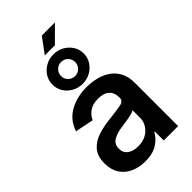

<svg xmlns="http://www.w3.org/2000/svg" viewBox="-288 -1049 1149 1149"><g transform="rotate(-45 287.0 -474.5)"><path d="M219.7 11.2Q168 11.2 126.5 -7.6Q85 -26.4 61 -63Q37.1 -99.6 37.1 -153.3Q37.1 -214.8 67.1 -248.8Q97.2 -282.7 144.8 -298.1Q192.4 -313.5 245.1 -318.8Q316.4 -326.7 348.1 -333.3Q379.9 -339.8 379.9 -368.2V-370.6Q379.9 -410.6 355.5 -432.9Q331.1 -455.1 284.7 -455.1Q236.8 -455.1 208.5 -434.1Q180.2 -413.1 170.4 -386.2L52.7 -410.2Q76.7 -482.4 139.4 -517.6Q202.1 -552.7 284.2 -552.7Q322.8 -552.7 362.1 -543.7Q401.4 -534.7 434.1 -513.4Q466.8 -492.2 486.8 -455.8Q506.8 -419.4 506.8 -364.7V0H385.3V-75.2H380.4Q362.3 -40 322.8 -14.4Q283.2 11.2 219.7 11.2ZM252.4 -83Q311 -83 345.9 -116.7Q380.9 -150.4 380.9 -195.8V-260.3Q372.1 -253.4 349.6 -248.3Q327.1 -243.2 302 -239.5Q276.9 -235.8 260.3 -233.4Q217.3 -227.5 188.7 -210Q160.2 -192.4 160.2 -154.8Q160.2 -119.6 186 -101.3Q211.9 -83 252.4 -83ZM282.7 -582.5Q246.1 -582.5 216.1 -599.1Q186 -615.7 168.2 -644Q150.4 -672.4 150.4 -707Q150.4 -741.7 168.2 -769.8Q186 -797.9 216.1 -814.7Q246.1 -831.5 282.7 -831.5Q318.8 -831.5 348.9 -814.7Q378.9 -797.9 397 -769.8Q415 -741.7 415 -707Q415 -672.4 397 -644Q378.9 -615.7 348.9 -599.1Q318.8 -582.5 282.7 -582.5ZM282.7 -647.5Q307.6 -647.5 325 -664.8Q342.3 -682.1 342.3 -707Q342.3 -731.9 325 -749.3Q307.6 -766.6 282.7 -766.6Q257.8 -766.6 240.5 -749.3Q223.1 -731.9 223.1 -707Q223.1 -682.1 240.5 -664.8Q257.8 -647.5 282.7 -647.5ZM241.7 -863.3 313 -960H424.3L327.1 -863.3Z"/></g></svg>

Font: Inter-SemiBold
Style: Regular
Weight: 600
Designer: Rasmus Andersson
Foundry: rsms
Version: Version 4.000;git-a52131595